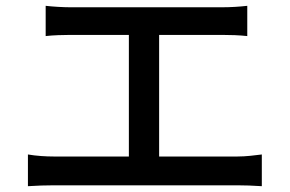

<svg xmlns="http://www.w3.org/2000/svg" viewBox="-20 -671 996 660"><path d="M165 -34H796C816 -34 854 -33 880 -31V-140C855 -137 827 -133 796 -133H527V-551H744C771 -551 803 -550 830 -547V-651C804 -648 773 -646 744 -646H221C199 -646 162 -648 137 -651V-547C161 -550 200 -551 221 -551H423V-133H165C138 -133 105 -135 76 -140V-31C107 -33 138 -34 165 -34Z"/></svg>

Font: Kinto Sans Med
Style: Regular
Weight: 500
Designer: Authors: Ryoko NISHIZUKA  (kana & ideographs); Paul D. Hunt (Latin, Greek & Cyrillic); Wenlong ZHANG  (bopomofo); Sandol
Foundry: Adobe Systems Incorporated, ookami Inc.
Version: Version 0.001